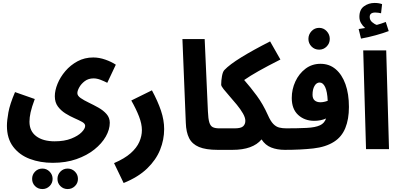

<svg xmlns="http://www.w3.org/2000/svg" viewBox="-20 -1012 2717 1303"><path d="M27 -158Q27 -194 37 -249.5Q47 -305 82 -387L216 -340Q195 -284 187.5 -249Q180 -214 180 -186Q180 -122 226 -87.5Q272 -53 351 -53Q417 -53 463.5 -71.5Q510 -90 534 -114.5Q558 -139 558 -158Q558 -173 537.5 -184.5Q517 -196 486 -209.5Q455 -223 424.5 -242Q394 -261 373 -289Q352 -317 352 -359Q352 -398 370.5 -443.5Q389 -489 423.5 -529.5Q458 -570 506 -596Q554 -622 613 -622Q653 -622 694.5 -607.5Q736 -593 766 -573L708 -450Q689 -460 663.5 -470Q638 -480 615 -480Q580 -480 555.5 -461.5Q531 -443 518 -419.5Q505 -396 505 -380Q505 -362 527.5 -346.5Q550 -331 582.5 -315.5Q615 -300 648 -281.5Q681 -263 703 -238Q725 -213 725 -179Q725 -133 698 -85.5Q671 -38 620.5 2.5Q570 43 498.5 68Q427 93 338 93Q253 93 182.5 66.5Q112 40 69.5 -16Q27 -72 27 -158ZM439 271Q410 271 390 251Q370 231 370 202Q370 173 390 152.5Q410 132 439 132Q468 132 488.5 152.5Q509 173 509 202Q509 231 488.5 251Q468 271 439 271ZM268 271Q238 271 218 251Q198 231 198 202Q198 173 218 152.5Q238 132 268 132Q296 132 316.5 152.5Q337 173 337 202Q337 231 316.5 251Q296 271 268 271Z M819 230 754 95Q826 64 867 27.5Q908 -9 925.5 -49Q943 -89 943 -129Q943 -171 923.5 -221.5Q904 -272 871 -330L1011 -399Q1051 -325 1072.5 -261Q1094 -197 1094 -136Q1094 -64 1066.5 4.5Q1039 73 978.5 131.5Q918 190 819 230Z M1457 5Q1377 5 1330.5 -14.5Q1284 -34 1263.5 -74.5Q1243 -115 1241 -178L1218 -747H1369L1391 -256Q1393 -206 1400.5 -181.5Q1408 -157 1424 -149Q1440 -141 1467 -141Q1503 -141 1520.5 -120.5Q1538 -100 1538 -70Q1538 -36 1517 -15.5Q1496 5 1457 5Z M1457 5 1467 -141H1573Q1615 -141 1630 -155Q1645 -169 1645 -192Q1645 -214 1628.5 -242.5Q1612 -271 1587.5 -301Q1563 -331 1538.5 -358.5Q1514 -386 1497.5 -407Q1481 -428 1481 -437Q1481 -465 1486.5 -495.5Q1492 -526 1503 -537Q1538 -574 1617.5 -623Q1697 -672 1813 -731L1883 -608Q1794 -563 1735.5 -530Q1677 -497 1637 -469Q1681 -419 1723 -362Q1765 -305 1798 -231Q1816 -190 1834.5 -171Q1853 -152 1874.5 -146.5Q1896 -141 1923 -141Q1959 -141 1976.5 -120Q1994 -99 1994 -70Q1994 -37 1973 -16Q1952 5 1913 5Q1861 5 1820.5 -11Q1780 -27 1755 -66Q1696 5 1558 5Z M1913 5 1923 -141Q2001 -141 2061 -144Q2121 -147 2152 -162Q2181 -175 2193 -208Q2157 -192 2113 -192Q2047 -192 2003.5 -232Q1960 -272 1960 -347Q1960 -406 1984.5 -459Q2009 -512 2053 -545.5Q2097 -579 2155 -579Q2215 -579 2258 -542.5Q2301 -506 2324.5 -440.5Q2348 -375 2348 -286Q2348 -203 2323.5 -143Q2299 -83 2247 -50Q2191 -14 2105.5 -4.5Q2020 5 1913 5ZM2101 -369Q2101 -343 2115.5 -330.5Q2130 -318 2154 -318Q2178 -318 2204 -328Q2201 -391 2186.5 -421.5Q2172 -452 2149 -452Q2128 -452 2114.5 -429Q2101 -406 2101 -369ZM2146 -675Q2115 -675 2094 -696.5Q2073 -718 2073 -748Q2073 -778 2094 -800.5Q2115 -823 2146 -823Q2176 -823 2197 -800.5Q2218 -778 2218 -748Q2218 -718 2197 -696.5Q2176 -675 2146 -675Z M2430 -750 2414 -815Q2441 -819 2458 -822Q2442 -835 2430.5 -854.5Q2419 -874 2419 -898Q2419 -947 2450.5 -969.5Q2482 -992 2522 -992Q2551 -992 2573 -984L2566 -922Q2557 -924 2547 -925.5Q2537 -927 2527 -927Q2489 -927 2489 -897Q2489 -876 2505 -862Q2521 -848 2537 -843Q2570 -852 2598 -863L2618 -801Q2581 -787 2530.5 -773Q2480 -759 2430 -750ZM2464 0 2445 -670H2601L2620 0Z"/></svg>

Font: Noto Sans Arabic UI Cn XBd
Style: Regular
Weight: 800
Width: 3
Designer: Monotype Design Team, Nadine Chahine and Nizar Qandah
Foundry: Monotype Imaging Inc.
Version: Version 2.010; ttfautohint (v1.8.4.7-5d5b)